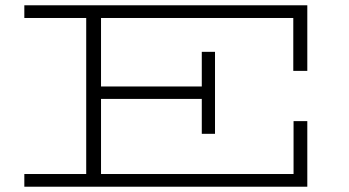

<svg xmlns="http://www.w3.org/2000/svg" viewBox="-20 -706 1321 726"><path d="M1089 -438V-638H362V-379H743V-510H793V-200H743V-332H362V-48H1090V-248H1142V0H72V-48H306V-638H72V-686H1142V-438Z"/></svg>

Font: BioRhyme Expanded Light
Style: Regular
Weight: 300
Width: 7
Designer: Aoife Mooney
Foundry: Aoife Mooney Type
Version: Version 1.001